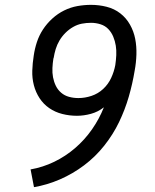

<svg xmlns="http://www.w3.org/2000/svg" viewBox="-20 -763 640 791"><path d="M120 8 106 -65Q157 -74 203.5 -96.5Q250 -119 289.5 -153Q329 -187 359 -230Q389 -273 408 -321Q384 -302 354.5 -294Q325 -286 297 -286Q266 -286 236.5 -293.5Q207 -301 183 -317.5Q159 -334 143 -358.5Q127 -383 119.5 -412Q112 -441 113 -472Q114 -503 119 -534Q123 -562 132 -589.5Q141 -617 157 -641.5Q173 -666 195.5 -686.5Q218 -707 244.5 -720Q271 -733 299 -738Q327 -743 355 -743Q388 -743 419.5 -735Q451 -727 475.5 -708Q500 -689 515.5 -661.5Q531 -634 537 -603Q543 -572 542 -538.5Q541 -505 535 -473Q526 -418 510.5 -364.5Q495 -311 470.5 -260Q446 -209 409.5 -163Q373 -117 326.5 -82Q280 -47 227 -24Q174 -1 120 8ZM303 -359Q330 -359 357 -368Q384 -377 405 -396.5Q426 -416 438 -442Q450 -468 455 -495Q458 -515 459 -535.5Q460 -556 457 -575Q454 -594 446.5 -612Q439 -630 426 -643.5Q413 -657 394 -663Q375 -669 355 -669Q336 -669 317.5 -665.5Q299 -662 281.5 -652Q264 -642 249.5 -627.5Q235 -613 225 -596Q215 -579 209.5 -561Q204 -543 201 -524Q201 -523 200.5 -523Q200 -523 200 -522Q197 -503 196 -483Q195 -463 198.5 -444.5Q202 -426 210 -409.5Q218 -393 232 -381Q246 -369 264.5 -364Q283 -359 303 -359Z"/></svg>

Font: Iosevka Curly Slab Extended
Style: Italic
Weight: 400
Width: 7
Italic angle: -9°
Monospace: yes
Designer: Belleve Invis
Foundry: Belleve Invis
Version: Version 11.1.0; ttfautohint (v1.8.3)